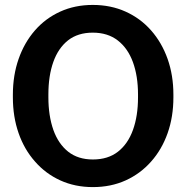

<svg xmlns="http://www.w3.org/2000/svg" viewBox="-20 -741 746 771"><path d="M353 10.3Q281.2 10.3 222.2 -16.6Q163.1 -43.5 120.6 -92.3Q77.6 -140.6 54.7 -206.3Q31.7 -272 31.7 -350.1V-360.8Q31.7 -438.5 54.7 -504.2Q77.6 -569.8 120.1 -618.7Q162.6 -667.5 221.7 -694.3Q280.8 -721.2 352.5 -721.2Q424.8 -721.2 484.4 -694.3Q543.9 -667.5 586.9 -618.7Q629.9 -569.8 653.1 -504.2Q676.3 -438.5 676.3 -360.8V-350.1Q676.3 -272 653.1 -206.3Q629.9 -140.6 586.9 -92.3Q543.9 -43.5 484.6 -16.6Q425.3 10.3 353 10.3ZM353 -100.6Q413.6 -100.6 453.6 -131.8Q493.7 -163.1 513.9 -219.2Q534.2 -275.4 534.2 -350.1V-361.8Q534.2 -435.5 513.7 -491.7Q493.2 -547.4 452.9 -578.6Q412.6 -609.9 352.5 -609.9Q293 -609.9 253.4 -579.1Q213.9 -547.9 194.1 -492.2Q174.3 -436.5 174.3 -361.8V-350.1Q174.3 -276.4 194.3 -219.2Q214.4 -163.1 253.9 -131.8Q293.5 -100.6 353 -100.6Z"/></svg>

Font: Battambang
Style: Bold
Weight: 700
Designer: Danh Hong
Version: Version 8.002; ttfautohint (v1.8.3)